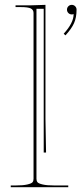

<svg xmlns="http://www.w3.org/2000/svg" viewBox="-20 -782 340 802"><path d="M299.8 -741.7Q299.8 -709 289.3 -685.3Q278.8 -661.6 253.4 -634.3L246.1 -641.1Q287.6 -686.5 287.6 -723.1H287.1Q284.2 -721.7 279.8 -721.7Q271.5 -721.7 265.6 -727.5Q259.8 -733.4 259.8 -741.7Q259.8 -750 265.6 -755.9Q271.5 -761.7 279.8 -761.7Q288.1 -761.7 293.9 -755.9Q299.8 -750 299.8 -741.7ZM24.9 0V-7.3H44.9Q77.1 -7.3 94.5 -11.5Q111.8 -15.6 116 -21Q120.1 -26.4 120.1 -35.2V-727.5Q120.1 -741.2 108.4 -746.8Q96.7 -752.4 67.4 -752.4H44.9V-759.8H109.9L169.9 -761.7V-284.7L172.4 -145H162.6V-745.1H132.3V-35.2Q132.3 -26.4 136.5 -21Q140.6 -15.6 158 -11.5Q175.3 -7.3 207.5 -7.3H265.1V0Z"/></svg>

Font: ZnikomitNo25
Style: Regular
Weight: 100
Designer: gluk
Foundry: gluk
Version: Version 0.56